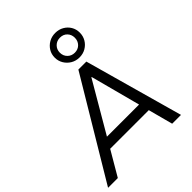

<svg xmlns="http://www.w3.org/2000/svg" viewBox="-280 -1142 1294 1294"><g transform="rotate(-45 367.0 -495.0)"><path d="M-13 0 409 -705H485L682 0H598L545 -199L579 -176H152L196 -198L80 0ZM434 -606 216 -233 194 -249H561L536 -232L437 -606ZM473 -757Q439 -757 412 -773Q385 -789 369 -815.5Q353 -842 353 -874Q353 -907 369 -933Q385 -959 412 -974.5Q439 -990 473 -990Q507 -990 534 -974.5Q561 -959 576.5 -933Q592 -907 592 -874Q592 -842 576.5 -815.5Q561 -789 534 -773Q507 -757 473 -757ZM473 -802Q504 -802 524 -822.5Q544 -843 544 -874Q544 -904 524.5 -924.5Q505 -945 473 -945Q442 -945 421.5 -924.5Q401 -904 401 -874Q401 -843 421.5 -822.5Q442 -802 473 -802Z"/></g></svg>

Font: Nunito Sans 10pt
Style: Italic
Weight: 400
Italic angle: -9°
Designer: Vernon Adams
Foundry: Vernon Adams
Version: Version 3.101;gftools[0.9.27]